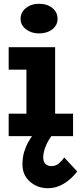

<svg xmlns="http://www.w3.org/2000/svg" viewBox="-20 -721 429 1017"><path d="M120 -40V-471H272V-40ZM26 0V-119H367V0ZM26 -352V-471H230V-352ZM186 -544Q146 -544 117.5 -566Q89 -588 89 -621Q89 -656 117.5 -678.5Q146 -701 186 -701Q230 -701 257.5 -678.5Q285 -656 285 -621Q285 -588 257.5 -566Q230 -544 186 -544ZM234 276Q179 276 139 241.5Q99 207 99 150Q99 113 108 83.5Q117 54 129.5 32Q142 10 153 -5L252 0Q237 21 227.5 41Q218 61 213.5 79Q209 97 209 112Q209 136 221 147.5Q233 159 252 159Q275 159 292.5 144Q310 129 320 113L389 187Q358 228 318 252Q278 276 234 276Z"/></svg>

Font: BioRhyme ExtraBold ExtraBold
Style: Regular
Weight: 800
Version: Version 1.600;gftools[0.9.33]